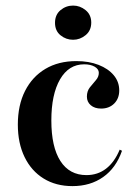

<svg xmlns="http://www.w3.org/2000/svg" viewBox="-20 -643 477 675"><path d="M234.7 11.3Q176.6 11.3 133.5 -15.3Q90.3 -41.9 66.5 -90.7Q42.7 -139.5 42.7 -204.8Q42.7 -273.4 68.1 -323.4Q93.5 -373.4 139.5 -400.8Q185.5 -428.2 248.4 -428.2Q292.7 -428.2 326.6 -414.9Q360.5 -401.6 379.8 -378.6Q399.2 -355.6 399.2 -325Q399.2 -296.8 381.5 -279Q363.7 -261.3 335.5 -261.3Q312.9 -261.3 299.2 -273Q285.5 -284.7 285.5 -303.2Q285.5 -322.6 296 -335.9Q306.5 -349.2 316.9 -360.9Q327.4 -372.6 327.4 -387.1Q327.4 -400 312.9 -408.5Q298.4 -416.9 275.8 -416.9Q221.8 -416.9 191.1 -364.1Q160.5 -311.3 160.5 -219.4Q160.5 -126.6 192.3 -77Q224.2 -27.4 283.9 -27.4Q323.4 -27.4 352.8 -50Q382.3 -72.6 400.8 -116.9L408.9 -112.9Q387.9 -52.4 342.7 -20.6Q297.6 11.3 234.7 11.3ZM237.1 -503.2Q212.1 -503.2 192.7 -519Q173.4 -534.7 173.4 -562.9Q173.4 -591.1 192.7 -607.3Q212.1 -623.4 237.1 -623.4Q261.3 -623.4 281 -607.3Q300.8 -591.1 300.8 -563.7Q300.8 -535.5 281 -519.4Q261.3 -503.2 237.1 -503.2Z"/></svg>

Font: Playfair 144pt
Style: Bold
Weight: 700
Version: Version 2.001;gftools[0.9.30]